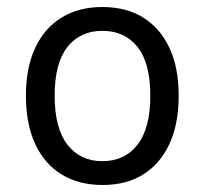

<svg xmlns="http://www.w3.org/2000/svg" viewBox="-20 -519 585 548"><path d="M273 9Q205 9 156 -21Q107 -51 80.5 -108Q54 -165 54 -246Q54 -326 80.5 -382.5Q107 -439 156 -469Q205 -499 272 -499Q340 -499 388.5 -469Q437 -439 463.5 -382.5Q490 -326 490 -246Q490 -165 463.5 -108Q437 -51 388.5 -21Q340 9 273 9ZM272 -59Q336 -59 372.5 -106Q409 -153 409 -246Q409 -339 372.5 -385Q336 -431 272 -431Q209 -431 172.5 -385Q136 -339 136 -246Q136 -153 172.5 -106Q209 -59 272 -59Z"/></svg>

Font: Nunito Sans 10pt SemiCondensed
Style: Regular
Weight: 400
Width: 4
Designer: Vernon Adams
Foundry: Vernon Adams
Version: Version 3.101;gftools[0.9.27]